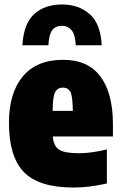

<svg xmlns="http://www.w3.org/2000/svg" viewBox="-20 -826 539 857"><path d="M307 11Q154 11 87 -57.5Q20 -126 20 -278Q20 -411 81.8 -485Q143.5 -559 262 -559Q373 -559 428.5 -484.2Q484 -409.5 484 -272V-217H215.5Q219 -174.5 243.5 -158.2Q268 -142 332 -142Q363 -142 394.2 -146.8Q425.5 -151.5 457 -159V-7Q416.5 2 381.2 6.5Q346 11 307 11ZM261 -435Q237 -435 226.2 -415Q215.5 -395 215 -331H305Q304.5 -395 294.5 -415Q284.5 -435 261 -435ZM80 -624Q85.5 -721 132.8 -763.5Q180 -806 257 -806Q330.5 -806 379.8 -763.5Q429 -721 434 -624H318Q316 -672 299.2 -691.5Q282.5 -711 257 -711Q228 -711 213.2 -691.5Q198.5 -672 196 -624Z"/></svg>

Font: Encode Sans Condensed Black
Style: Regular
Weight: 900
Width: 3
Designer: Multiple Designers
Foundry: Impallari Type
Version: Version 3.000; ttfautohint (v1.8.3) -l 8 -r 50 -G 200 -x 14 